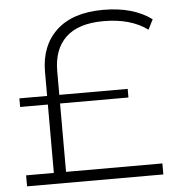

<svg xmlns="http://www.w3.org/2000/svg" viewBox="-51 -753 731 800"><g transform="rotate(-5 314.5 -352.5)"><path d="M197 -46H600V0H30V-46H146V-332H30V-368H146V-469Q146 -578 214 -641.5Q282 -705 410 -705Q535 -705 612 -648L591 -606Q521 -658 407 -658Q302 -658 249.5 -608.5Q197 -559 197 -467V-368H483V-332H197Z"/></g></svg>

Font: Montserrat Atlas Light
Style: Regular
Weight: 300
Designer: Julieta Ulanovsky
Foundry: Julieta Ulanovsky
Version: Version 7.200